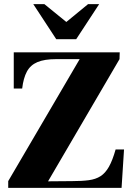

<svg xmlns="http://www.w3.org/2000/svg" viewBox="-20 -915 644 935"><path d="M20 0V-33L368 -627H253Q196 -627 162 -612.5Q128 -598 111 -566.5Q94 -535 88 -484H47V-660H563L562 -627L214 -32L331 -33Q379 -33 412.5 -37.5Q446 -42 469.5 -57Q493 -72 510.5 -103Q528 -134 543 -187H584L572 0ZM254 -724 142 -895H196L303 -808L409 -895H463L351 -724Z"/></svg>

Font: Frank Ruhl Libre Black
Style: Regular
Weight: 900
Designer: Yanek Iontef
Foundry: Fontef
Version: Version 6.004